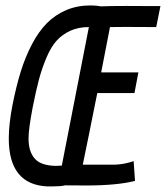

<svg xmlns="http://www.w3.org/2000/svg" viewBox="-20 -669 599 693"><path d="M203.1 -71.3 300.8 -571.3Q263.2 -571.3 234.1 -558.1Q205.1 -544.9 184.8 -522.7Q164.6 -500.5 148.2 -462.2Q131.8 -423.8 120.8 -382.8Q109.9 -341.8 98.1 -282.2Q83 -203.6 83 -168.9Q83 -122.6 105 -96.9Q127 -71.3 181.2 -70.3Q190.4 -70.3 203.1 -71.3ZM396 -74.7Q427.7 -75.7 462.4 -87.4L467.3 -16.1Q403.3 0.5 289.1 0.5Q278.3 0.5 253.4 0.2Q228.5 0 214.8 0Q204.6 3.9 151.9 3.9Q11.7 -2 11.7 -169.4Q11.7 -221.7 25.4 -291.5Q38.6 -357.9 54.9 -410.6Q71.3 -463.4 95.2 -509Q119.1 -554.7 148.9 -585Q178.7 -615.2 218.5 -632.3Q258.3 -649.4 306.6 -649.4Q327.6 -649.4 344.7 -646Q374 -647.5 435.5 -647.5Q456.5 -647.5 497.8 -647.2Q539.1 -647 559.1 -647L543.9 -571.3Q520 -571.3 486.3 -571.5Q452.6 -571.8 436.5 -571.8Q399.9 -571.8 377 -571.3L345.2 -407.7H479.5L465.3 -333H331.1Q320.3 -277.3 301 -183.1Q281.7 -88.9 278.8 -74.7Z"/></svg>

Font: Fantasque Sans Mono
Style: Italic
Weight: 400
Italic angle: -11°
Monospace: yes
Designer: Jany Belluz
Version: Version 1.8.0 ; ttfautohint (v1.8.2)